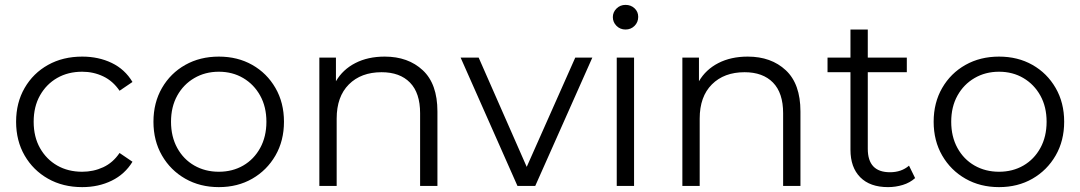

<svg xmlns="http://www.w3.org/2000/svg" viewBox="-20 -762 4428 787"><path d="M317 5Q238 5 177 -29.5Q116 -64 81 -124.5Q46 -185 46 -263Q46 -341 81 -401.5Q116 -462 177 -496Q238 -530 317 -530Q384 -530 438 -504Q492 -478 523 -426L470 -390Q443 -430 403 -449Q363 -468 317 -468Q259 -468 214.5 -442.5Q170 -417 144 -371Q118 -325 118 -263Q118 -201 144 -155Q170 -109 214.5 -83.5Q259 -58 317 -58Q363 -58 403 -76.5Q443 -95 470 -135L523 -99Q492 -48 438 -21.5Q384 5 317 5Z M877 5Q800 5 739.5 -29.5Q679 -64 644 -124.5Q609 -185 609 -263Q609 -341 644 -401.5Q679 -462 739.5 -496Q800 -530 877 -530Q954 -530 1014 -496Q1074 -462 1109 -401.5Q1144 -341 1144 -263Q1144 -185 1109 -124.5Q1074 -64 1014 -29.5Q954 5 877 5ZM877 -58Q933 -58 977 -83.5Q1021 -109 1046.5 -155.5Q1072 -202 1072 -263Q1072 -324 1046.5 -370Q1021 -416 977 -442Q933 -468 877 -468Q821 -468 776.5 -442Q732 -416 706.5 -370Q681 -324 681 -263Q681 -202 706.5 -155.5Q732 -109 776.5 -83.5Q821 -58 877 -58Z M1289 0V-526H1357V-429Q1385 -477 1436.5 -503.5Q1488 -530 1557 -530Q1653 -530 1713 -474Q1773 -418 1773 -305V0H1702V-298Q1702 -381 1660.5 -423.5Q1619 -466 1544 -466Q1460 -466 1410 -416Q1360 -366 1360 -276V0Z M2101 0 1868 -526H1942L2139 -78L2338 -526H2408L2174 0Z M2508 0V-526H2579V0ZM2544 -641Q2522 -641 2507 -656Q2492 -671 2492 -692Q2492 -712 2507 -727Q2522 -742 2544 -742Q2566 -742 2581 -728Q2596 -714 2596 -693Q2596 -671 2581 -656Q2566 -641 2544 -641Z M2777 0V-526H2845V-429Q2873 -477 2924.5 -503.5Q2976 -530 3045 -530Q3141 -530 3201 -474Q3261 -418 3261 -305V0H3190V-298Q3190 -381 3148.5 -423.5Q3107 -466 3032 -466Q2948 -466 2898 -416Q2848 -366 2848 -276V0Z M3620 5Q3546 5 3506 -35.5Q3466 -76 3466 -148V-466H3372V-526H3466V-641H3537V-526H3697V-466H3537V-152Q3537 -56 3628 -56Q3675 -56 3706 -83L3731 -32Q3710 -13 3680.5 -4Q3651 5 3620 5Z M4075 5Q3998 5 3937.5 -29.5Q3877 -64 3842 -124.5Q3807 -185 3807 -263Q3807 -341 3842 -401.5Q3877 -462 3937.5 -496Q3998 -530 4075 -530Q4152 -530 4212 -496Q4272 -462 4307 -401.5Q4342 -341 4342 -263Q4342 -185 4307 -124.5Q4272 -64 4212 -29.5Q4152 5 4075 5ZM4075 -58Q4131 -58 4175 -83.5Q4219 -109 4244.5 -155.5Q4270 -202 4270 -263Q4270 -324 4244.5 -370Q4219 -416 4175 -442Q4131 -468 4075 -468Q4019 -468 3974.5 -442Q3930 -416 3904.5 -370Q3879 -324 3879 -263Q3879 -202 3904.5 -155.5Q3930 -109 3974.5 -83.5Q4019 -58 4075 -58Z"/></svg>

Font: Montserrat
Style: Regular
Weight: 400
Designer: Julieta Ulanovsky
Foundry: Julieta Ulanovsky
Version: Version 9.000; ttfautohint (v1.8.4.7-5d5b)